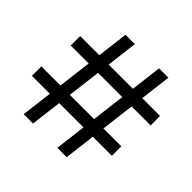

<svg xmlns="http://www.w3.org/2000/svg" viewBox="-173 -874 1049 1049"><g transform="rotate(45 351.5 -350.0)"><path d="M229.4 -700H301.7L214.9 0H142.6ZM26.4 -253H644.1V-180H26.4ZM488.6 -700H560.9L474.9 0H402.6ZM59.1 -520H676L676.9 -447H59.1Z"/></g></svg>

Font: iiserrat Thin
Style: Regular
Weight: 100
Designer: Akira Ohta
Foundry: Akira Ohta
Version: Version 1.200;Glyphs 3.3.1 (3343)